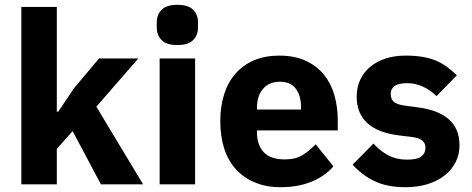

<svg xmlns="http://www.w3.org/2000/svg" viewBox="-20 -769 1969 801"><path d="M69 -740H217V-303H223L288 -400L393 -525H557L382 -324L577 0H401L283 -222L217 -148V0H69Z M720 -581Q675 -581 654.5 -601.5Q634 -622 634 -654V-676Q634 -708 654.5 -728.5Q675 -749 720 -749Q765 -749 785.5 -728.5Q806 -708 806 -676V-654Q806 -622 785.5 -601.5Q765 -581 720 -581ZM646 -525H794V0H646Z M1151 12Q1091 12 1044 -7.5Q997 -27 964.5 -62.5Q932 -98 915.5 -149Q899 -200 899 -263Q899 -325 915 -375.5Q931 -426 962.5 -462Q994 -498 1040 -517.5Q1086 -537 1145 -537Q1210 -537 1256.5 -515Q1303 -493 1332.5 -456Q1362 -419 1375.5 -370.5Q1389 -322 1389 -269V-225H1052V-217Q1052 -165 1080 -134.5Q1108 -104 1168 -104Q1214 -104 1243 -122.5Q1272 -141 1297 -167L1371 -75Q1336 -34 1279.5 -11Q1223 12 1151 12ZM1148 -428Q1103 -428 1077.5 -398.5Q1052 -369 1052 -320V-312H1236V-321Q1236 -369 1214.5 -398.5Q1193 -428 1148 -428Z M1672 12Q1596 12 1544 -12.5Q1492 -37 1451 -82L1538 -170Q1566 -139 1600 -121Q1634 -103 1677 -103Q1721 -103 1738 -116.5Q1755 -130 1755 -153Q1755 -190 1702 -197L1645 -204Q1468 -226 1468 -366Q1468 -404 1482.5 -435.5Q1497 -467 1523.5 -489.5Q1550 -512 1587.5 -524.5Q1625 -537 1672 -537Q1713 -537 1744.5 -531.5Q1776 -526 1800.5 -515.5Q1825 -505 1845.5 -489.5Q1866 -474 1886 -455L1801 -368Q1776 -393 1744.5 -407.5Q1713 -422 1680 -422Q1642 -422 1626 -410Q1610 -398 1610 -378Q1610 -357 1621.5 -345.5Q1633 -334 1665 -329L1724 -321Q1897 -298 1897 -163Q1897 -125 1881 -93Q1865 -61 1835.5 -37.5Q1806 -14 1764.5 -1Q1723 12 1672 12Z"/></svg>

Font: IBM Plex Arabic
Style: Bold
Weight: 700
Designer: Mike Abbink, Paul van der Laan, Pieter van Rosmalen, Wael Morcos, Khajak Apelian
Foundry: Bold Monday
Version: Version 1.0